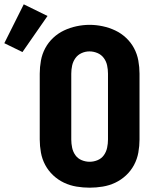

<svg xmlns="http://www.w3.org/2000/svg" viewBox="-115 -861 735 889"><path d="M300 8Q270 8 239.5 3Q209 -2 181.5 -15Q154 -28 131.5 -49Q109 -70 94.5 -97Q80 -124 74.5 -154.5Q69 -185 69 -215V-520Q69 -550 74.5 -580.5Q80 -611 94.5 -638Q109 -665 131.5 -686Q154 -707 181.5 -720Q209 -733 239.5 -739.5Q270 -746 300 -746Q330 -746 360.5 -739.5Q391 -733 418.5 -720Q446 -707 468.5 -686Q491 -665 505.5 -638Q520 -611 525.5 -580.5Q531 -550 531 -520V-215Q531 -185 525.5 -154.5Q520 -124 505.5 -97Q491 -70 468.5 -49Q446 -28 418.5 -15Q391 -2 360.5 3Q330 8 300 8ZM300 -112Q319 -112 337 -119.5Q355 -127 366 -142.5Q377 -158 381 -177Q385 -196 385 -215V-520Q385 -539 381 -558Q377 -577 365.5 -592.5Q354 -608 336 -615.5Q318 -623 299 -623Q280 -623 262.5 -615Q245 -607 234 -591.5Q223 -576 219 -557.5Q215 -539 215 -520V-215Q215 -196 219 -177Q223 -158 234 -142.5Q245 -127 263 -119.5Q281 -112 300 -112ZM-11 -620 -95 -661 -5 -841 105 -787Z"/></svg>

Font: Iosevka Curly Heavy Extended
Style: Regular
Weight: 900
Width: 7
Monospace: yes
Designer: Belleve Invis
Foundry: Belleve Invis
Version: Version 11.1.0; ttfautohint (v1.8.3)